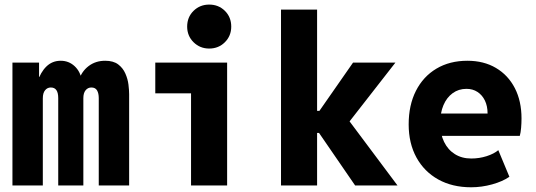

<svg xmlns="http://www.w3.org/2000/svg" viewBox="-20 -793 2290 821"><path d="M33.2 0V-525.4H147V-463.9H162.6L139.2 -440.4Q153.3 -484.4 178.5 -508.8Q203.6 -533.2 239.7 -533.2Q273.9 -533.2 298.8 -510.3Q323.7 -487.3 329.1 -451.2L314.9 -470.2H335.4L317.9 -451.2Q329.1 -487.8 358.9 -510.5Q388.7 -533.2 429.7 -533.2Q464.8 -533.2 485.4 -517.6Q505.9 -502 516.1 -478.5Q526.4 -455.1 529.3 -431.2Q532.2 -407.2 532.2 -390.1V0H402.3V-373.5Q402.3 -394 395 -406.5Q387.7 -418.9 370.6 -418.9Q356 -418.9 346.2 -407.2Q336.4 -395.5 336.4 -373.5V0H229V-373.5Q229 -396 221.2 -407.5Q213.4 -418.9 197.3 -418.9Q182.6 -418.9 172.9 -407.2Q163.1 -395.5 163.1 -372.6V0Z M796.9 0V-525.4H951.2V0ZM644 -394V-525.4H951.2V-394ZM874.5 -585.4Q835 -585.4 807.6 -612.5Q780.3 -639.6 780.3 -679.2Q780.3 -719.7 807.6 -746.6Q835 -773.4 874.5 -773.4Q914.6 -773.4 941.7 -746.6Q968.8 -719.7 968.8 -679.2Q968.8 -639.6 941.7 -612.5Q914.6 -585.4 874.5 -585.4Z M1181.6 0V-752H1335.9V-318.8H1375L1328.1 -293.5L1489.7 -525.4H1670.9L1440.9 -230.5V-319.3L1679.7 0H1498.5L1326.7 -250L1375 -224.6H1335.9V0Z M1994.6 7.8Q1914.1 7.8 1854 -25.6Q1793.9 -59.1 1760.7 -119.6Q1727.5 -180.2 1727.5 -261.2Q1727.5 -343.3 1758.5 -404.5Q1789.6 -465.8 1846.2 -499.5Q1902.8 -533.2 1978.5 -533.2Q2048.8 -533.2 2100.8 -502.4Q2152.8 -471.7 2181.4 -416.3Q2210 -360.8 2210 -286.6Q2210 -267.1 2208.3 -246.3Q2206.5 -225.6 2202.6 -211.9H1850.1V-307.6H2064.9Q2064.9 -339.4 2053.5 -363Q2042 -386.7 2021.7 -399.9Q2001.5 -413.1 1974.6 -413.1Q1940.9 -413.1 1915.5 -394.5Q1890.1 -376 1876.2 -343.3Q1862.3 -310.5 1862.3 -266.1Q1862.3 -220.2 1878.9 -186.3Q1895.5 -152.3 1925.3 -133.8Q1955.1 -115.2 1995.1 -115.2Q2029.3 -115.2 2060.8 -125.2Q2092.3 -135.3 2110.8 -150.9L2158.2 -37.1Q2129.4 -17.1 2084.5 -4.6Q2039.6 7.8 1994.6 7.8Z"/></svg>

Font: Reddit Mono ExtraBold
Style: Regular
Weight: 800
Monospace: yes
Designer: Stephen Hutchings
Foundry: Reddit
Version: Version 1.014